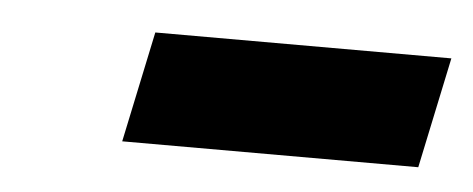

<svg xmlns="http://www.w3.org/2000/svg" viewBox="-26 -655 463 188"><g transform="rotate(5 206.0 -561.5)"><path d="M98 -507 121 -616H412L389 -507Z"/></g></svg>

Font: Ysabeau Infant Black
Style: Italic
Weight: 900
Italic angle: -12°
Designer: Christian Thalmann (Catharsis Fonts)
Version: Version 2.001;gftools[0.9.30]; featfreeze: ss01,ss02,lnum